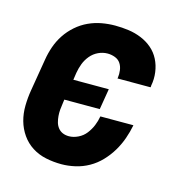

<svg xmlns="http://www.w3.org/2000/svg" viewBox="-85 -608 671 696"><g transform="rotate(15 250.0 -260.0)"><path d="M205 8Q175 8 146.5 2Q118 -4 94.5 -19Q71 -34 55 -57Q39 -80 31.5 -107Q24 -134 24.5 -164Q25 -194 30 -223L50 -343Q54 -368 62.5 -392.5Q71 -417 85.5 -439Q100 -461 120.5 -479Q141 -497 165 -508Q189 -519 214 -523.5Q239 -528 264 -528Q290 -528 315 -524.5Q340 -521 363 -511.5Q386 -502 404 -486.5Q422 -471 433 -449.5Q444 -428 447.5 -402.5Q451 -377 446 -351Q446 -350 446 -348Q446 -346 445 -345H321Q321 -345 321.5 -346Q322 -347 322 -348Q324 -362 322 -376.5Q320 -391 312.5 -402Q305 -413 291.5 -418Q278 -423 264 -423Q246 -423 229 -415Q212 -407 200 -392.5Q188 -378 181.5 -361Q175 -344 172 -326L168 -299H301L288 -221H155L153 -206Q151 -194 150 -182Q149 -170 150 -158Q151 -146 154 -135Q157 -124 164 -115Q171 -106 181.5 -101.5Q192 -97 205 -97Q222 -97 239.5 -105.5Q257 -114 268.5 -129Q280 -144 287 -161Q294 -178 297 -196H421Q416 -170 407 -144.5Q398 -119 384 -95.5Q370 -72 350.5 -51.5Q331 -31 307 -17.5Q283 -4 256.5 2Q230 8 205 8Z"/></g></svg>

Font: Iosevka SS04 Extrabold Oblique
Style: Regular
Weight: 800
Italic angle: -9°
Monospace: yes
Designer: Belleve Invis
Foundry: Belleve Invis
Version: Version 19.0.0; ttfautohint (v1.8.4)